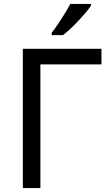

<svg xmlns="http://www.w3.org/2000/svg" viewBox="-20 -964 564 984"><path d="M500 -714V-634H187V0H97V-714ZM446 -934Q434 -916 409 -887.5Q384 -859 355.5 -830.5Q327 -802 303 -784H245V-796Q260 -815 277.5 -841Q295 -867 312 -894.5Q329 -922 340 -944H446Z"/></svg>

Font: Noto Sans
Style: Regular
Weight: 400
Designer: Monotype Design Team
Foundry: Monotype Imaging Inc.
Version: Version 2.007